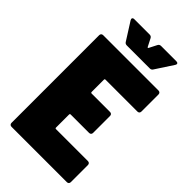

<svg xmlns="http://www.w3.org/2000/svg" viewBox="-265 -959 1037 1037"><g transform="rotate(45 253.5 -440.0)"><path d="M371 -761 437 -862C444 -873 439 -880 427 -880H311C303 -880 297 -877 293 -869L271 -826C269 -821 265 -821 263 -826L241 -869C237 -877 231 -880 223 -880H106C94 -880 90 -872 96 -862L160 -761C164 -754 170 -751 178 -751H353C361 -751 367 -754 371 -761ZM486 -554V-685C486 -694 480 -700 471 -700H48C39 -700 33 -694 33 -685V-15C33 -6 39 0 48 0H471C480 0 486 -6 486 -15V-146C486 -155 480 -161 471 -161H227C223 -161 221 -163 221 -167V-267C221 -271 224 -273 227 -273H368C377 -273 383 -279 383 -288V-418C383 -427 377 -433 368 -433H227C223 -433 221 -436 221 -439V-533C221 -537 223 -539 227 -539H471C480 -539 486 -545 486 -554Z"/></g></svg>

Font: Barlow Semi Condensed Black
Style: Regular
Weight: 900
Width: 4
Designer: Jeremy Tribby
Foundry: Tribby Type
Version: Version 1.408;PS 001.408;hotconv 1.0.88;makeotf.lib2.5.64775